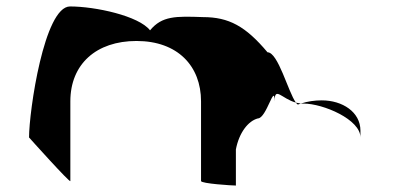

<svg xmlns="http://www.w3.org/2000/svg" viewBox="-20 -575 1228 595"><path d="M70 -149C70 -149 198 -6 198 -14V-261C198 -376 278 -448 403 -448C531 -448 603 -370 603 -261V-14C603 -6 700 0 711 0V-112C721 -164 749 -200 779 -208C806 -208 831 -320 831 -261C831 -309 853 -269 897 -257C873 -290 842 -413 809 -413C741 -494 689 -522 609 -522C525 -525 482 -526 445 -481C410 -526 275 -555 197 -555C117 -555 70 -230 70 -149ZM897 -257C899 -254 901 -252 903 -251L912 -254ZM912 -254H921C981 -254 1097 -205 1097 -149V-170C1097 -228 1041 -264 977 -264C956 -264 933 -261 912 -254Z"/></svg>

Font: Ampere
Style: SCSuExt
Weight: 400
Version: Version 1